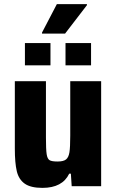

<svg xmlns="http://www.w3.org/2000/svg" viewBox="-20 -904 564 932"><path d="M52 -183V-510H203V-237Q203 -178 206.5 -155.5Q210 -133 220.5 -126.5Q231 -120 259 -120Q288 -120 300.5 -130Q313 -140 317 -164.5Q321 -189 321 -246V-510H471V0H328L324 -61H316Q283 8 186 8Q129 8 100 -12.5Q71 -33 61.5 -73Q52 -113 52 -183ZM101 -587V-695H225V-587ZM298 -587V-695H422V-587ZM184 -741V-746L256 -884H402V-879L296 -741Z"/></svg>

Font: Saira Semi Condensed
Style: Bold
Weight: 700
Width: 4
Designer: Hector Gatti with collaboration of the Omnibus-Type team
Foundry: Omnibus-Type
Version: Version 1.001; ttfautohint (v1.8)